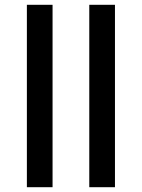

<svg xmlns="http://www.w3.org/2000/svg" viewBox="-20 -780 591 800"><path d="M92 0V-760H199V0ZM352 0V-760H459V0Z"/></svg>

Font: Noto IKEA Simplified Chinese
Style: Bold
Weight: 700
Designer: Monotype Design Team
Foundry: Monotype Imaging Inc.
Version: Version 1.100